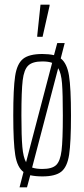

<svg xmlns="http://www.w3.org/2000/svg" viewBox="-20 -750 362 825"><path d="M285 -254Q285 -138 277 -85.5Q269 -33 243.5 -12.5Q218 8 162 8Q133 8 110 3L96 55H64L81 -11Q54 -31 45.5 -84Q37 -137 37 -254Q37 -370 45 -423Q53 -476 79 -497Q105 -518 162 -518Q189 -518 212 -513L226 -565H258L241 -499Q268 -478 276.5 -425Q285 -372 285 -254ZM92 -53 204 -480Q188 -486 162 -486Q120 -486 101.5 -468.5Q83 -451 77.5 -405Q72 -359 72 -254Q72 -164 76 -119Q80 -74 92 -53ZM250 -254Q250 -348 246.5 -392Q243 -436 230 -457L118 -30Q136 -24 162 -24Q204 -24 221.5 -41Q239 -58 244.5 -103Q250 -148 250 -254ZM140 -592V-597L154 -730H193V-725L163 -592Z"/></svg>

Font: Saira Ultra Condensed Thin
Style: Regular
Weight: 100
Width: 1
Designer: Hector Gatti with collaboration of the Omnibus-Type team
Foundry: Omnibus-Type
Version: Version 1.001; ttfautohint (v1.8)